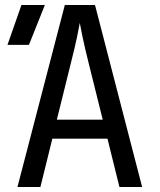

<svg xmlns="http://www.w3.org/2000/svg" viewBox="-20 -750 640 770"><path d="M50 0 240 -730H361L550 0H459L411 -194H190L142 0ZM208 -270H392L336 -495Q320 -559 311 -602Q302 -645 300 -658Q298 -645 289 -602Q280 -559 264 -496ZM10 -570 66 -730H160L96 -570Z"/></svg>

Font: JetBrainsMonoNL NFM
Style: Regular
Weight: 400
Monospace: yes
Designer: Philipp Nurullin, Konstantin Bulenkov
Foundry: JetBrains
Version: Version 2.304; ttfautohint (v1.8.4.7-5d5b);Nerd Fonts 3.3.0